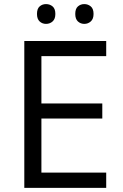

<svg xmlns="http://www.w3.org/2000/svg" viewBox="-20 -913 596 933"><path d="M496.1 0H98.1V-713.9H496.1V-640.1H181.2V-410.2H477.1V-336.9H181.2V-74.2H496.1ZM159.7 -845.2Q159.7 -870.6 172.6 -881.8Q185.5 -893.1 203.6 -893.1Q222.2 -893.1 235.6 -881.8Q249 -870.6 249 -845.2Q249 -820.8 235.6 -808.8Q222.2 -796.9 203.6 -796.9Q185.5 -796.9 172.6 -808.8Q159.7 -820.8 159.7 -845.2ZM345.7 -845.2Q345.7 -870.6 358.6 -881.8Q371.6 -893.1 389.6 -893.1Q407.7 -893.1 421.1 -881.8Q434.6 -870.6 434.6 -845.2Q434.6 -820.8 421.1 -808.8Q407.7 -796.9 389.6 -796.9Q371.6 -796.9 358.6 -808.8Q345.7 -820.8 345.7 -845.2Z"/></svg>

Font: Open Sans Y to K
Style: Regular
Weight: 400
Version: Version 1.10